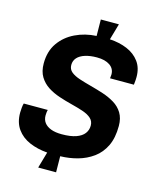

<svg xmlns="http://www.w3.org/2000/svg" viewBox="-121 -844 818 995"><g transform="rotate(15 287.5 -346.5)"><path d="M180 66 205 -21Q152 -25 109 -43.5Q66 -62 41 -97Q16 -132 16 -184Q16 -195 17.5 -211Q19 -227 22 -235H151Q149 -231 148 -220.5Q147 -210 147 -205Q147 -182 159 -166Q171 -150 194.5 -141Q218 -132 253 -132Q300 -132 329.5 -142.5Q359 -153 373 -171.5Q387 -190 387 -214Q387 -238 370 -253Q353 -268 324.5 -277.5Q296 -287 262 -295.5Q228 -304 193.5 -315.5Q159 -327 131 -345Q103 -363 85.5 -391.5Q68 -420 68 -463Q68 -528 99.5 -573Q131 -618 183 -643Q235 -668 296 -671L295 -759H392L367 -672Q419 -669 460.5 -651.5Q502 -634 526.5 -601Q551 -568 551 -519Q551 -512 550.5 -503Q550 -494 548 -477H420Q420 -481 421 -487Q422 -493 422 -498Q422 -529 396.5 -546.5Q371 -564 327 -564Q291 -564 264 -555.5Q237 -547 222.5 -531Q208 -515 208 -492Q208 -469 225 -455Q242 -441 271 -431.5Q300 -422 334 -413Q368 -404 402 -393Q436 -382 465 -364.5Q494 -347 511 -319Q528 -291 528 -250Q528 -186 507 -142.5Q486 -99 449.5 -72.5Q413 -46 368 -33.5Q323 -21 275 -20L276 66Z"/></g></svg>

Font: Chivo SemiBold
Style: Italic
Weight: 600
Italic angle: -8.05°
Designer: Hector Gatti
Foundry: Omnibus-Type
Version: Version 2.002